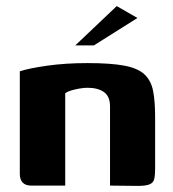

<svg xmlns="http://www.w3.org/2000/svg" viewBox="-20 -609 567 630"><path d="M83 0Q45 0 45 -39V-375Q75 -385 135 -393.5Q195 -402 267 -402Q344 -402 388.5 -393.5Q433 -385 454.5 -364.5Q476 -344 482.5 -310Q489 -276 489 -225V-56Q489 -34 486 -21.5Q483 -9 470.5 -4Q458 1 432 1L341 0V-260Q341 -293 321 -307Q301 -321 267 -321Q255 -321 241 -318.5Q227 -316 214.5 -312.5Q202 -309 194 -303V0ZM227 -460 363 -589 431 -550 288 -460Z"/></svg>

Font: Genos
Style: Bold
Weight: 700
Designer: Robert E. Leuschke
Foundry: Robert E. Leuschke
Version: Version 1.010